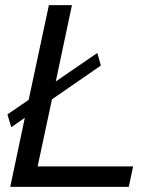

<svg xmlns="http://www.w3.org/2000/svg" viewBox="-20 -730 605 750"><path d="M127 -80H500L483 0H20L77 -270L24 -233L9 -283L92 -340L171 -710H261L198 -412L360 -523L374 -474L183 -342Z"/></svg>

Font: Raleway-v4020 Medium
Style: Italic
Weight: 500
Italic angle: -12°
Designer: Matt McInerney, Pablo Impallari, Rodrigo Fuenzalida
Foundry: Matt McInerney, Pablo Impallari, Rodrigo Fuenzalida
Version: Version 4.020;PS 004.020;hotconv 1.0.88;makeotf.lib2.5.64775